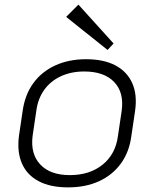

<svg xmlns="http://www.w3.org/2000/svg" viewBox="-20 -803 666 830"><path d="M274 7Q198 7 147.5 -19.5Q97 -46 75 -96Q53 -146 62 -216L78 -324Q88 -394 124 -443.5Q160 -493 218.5 -520Q277 -547 352 -547Q428 -547 478.5 -520.5Q529 -494 551.5 -444Q574 -394 564 -324L548 -216Q539 -146 502.5 -96Q466 -46 408 -19.5Q350 7 274 7ZM282 -46Q368 -46 424 -91.5Q480 -137 490 -216L506 -324Q517 -403 473.5 -448.5Q430 -494 344 -494Q288 -494 243.5 -473.5Q199 -453 171.5 -415Q144 -377 137 -324L121 -216Q111 -138 154 -92Q197 -46 282 -46ZM471 -615 445 -587 266 -730 319 -783Z"/></svg>

Font: Pathway Extreme 8pt Thin 12pt Thin
Style: Italic
Weight: 250
Italic angle: -8°
Version: Version 1.001;gftools[0.9.26]